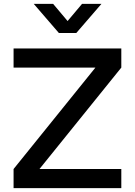

<svg xmlns="http://www.w3.org/2000/svg" viewBox="-20 -970 696 990"><path d="M283.5 -800H373.5L503 -950H403L328.5 -861.5L254 -950H154ZM605.5 0V-98.5H183.5L605.5 -621.5V-720H50V-621.5H472L50 -98.5V0Z"/></svg>

Font: Vela Sans SemBd
Style: Regular
Weight: 600
Designer: Principal design: Mikhail Sharanda - project Manrope.
Design modification: Ravid Balaliev
Foundry: Mikhail Sharanda
Version: Version 1.001